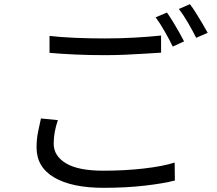

<svg xmlns="http://www.w3.org/2000/svg" viewBox="-20 -863 1040 919"><path d="M217 -691Q271 -685 338.5 -682Q406 -679 481 -679Q553 -679 625 -683Q697 -687 751 -693V-611Q717 -609 672 -606Q627 -603 577.5 -601Q528 -599 482 -599Q406 -599 341 -602Q276 -605 217 -610ZM257 -288Q247 -259 242 -231Q237 -203 237 -175Q237 -117 295.5 -81.5Q354 -46 474 -46Q578 -46 669 -56.5Q760 -67 816 -85L817 1Q764 15 673.5 25.5Q583 36 476 36Q324 36 239.5 -13.5Q155 -63 155 -157Q155 -196 162 -231Q169 -266 176 -296ZM779 -803Q792 -785 807 -760.5Q822 -736 836.5 -710.5Q851 -685 861 -665L807 -640Q792 -671 769 -711.5Q746 -752 725 -780ZM889 -843Q903 -825 918.5 -800Q934 -775 949 -750Q964 -725 974 -706L919 -682Q903 -714 880.5 -753Q858 -792 836 -820Z"/></svg>

Font: Go Noto Kurrent-Regular
Style: Regular
Weight: 400
Designer: Monotype Design Team
Foundry: Monotype Imaging Inc.
Version: Version 2.012; ttfautohint (v1.8.4.7-5d5b)